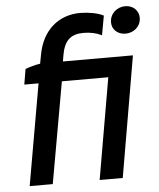

<svg xmlns="http://www.w3.org/2000/svg" viewBox="-52 -775 678 820"><g transform="rotate(-5 286.5 -365.0)"><path d="M68 -500 57 -434H118L42 0H141L218 -434H417L342 0H441L530 -518H230L234 -543C245 -608 274 -632 328 -632C357 -632 384 -626 406 -615L421 -698C397 -711 354 -718 321 -718C227 -718 157 -657 139 -554L132 -517C111 -514 87 -507 68 -500ZM507 -613C542 -613 573 -638 573 -676C573 -706 549 -730 515 -730C479 -730 449 -703 449 -666C449 -636 473 -613 507 -613Z"/></g></svg>

Font: Fixel Display Medium
Style: Italic
Weight: 500
Italic angle: -10°
Designer: AlfaBravo + MacPaw
Foundry: Kyrylo Tkachov, Marchela Mozhyna, Serhii Makarenko, Maria Weinstein, Zakhar Kryvoshyya
Version: Version 1.210;Glyphs 3.2 (3217)